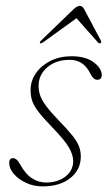

<svg xmlns="http://www.w3.org/2000/svg" viewBox="-20 -642 376 669"><path d="M140 -6Q181.5 -6 208.2 -27Q235 -48 235 -80.5Q235 -102 220.5 -127.5Q206 -153 161 -199.5Q130.5 -231 114.5 -251.8Q98.5 -272.5 92.5 -289.8Q86.5 -307 86.5 -328Q86.5 -360 105 -386.8Q123.5 -413.5 155.8 -429.8Q188 -446 229.5 -446Q278.5 -446 306.5 -425Q334.5 -404 334.5 -380Q334.5 -364 318.5 -364Q305.5 -364 295.5 -384Q272 -433.5 223.5 -433.5Q175 -433.5 144.8 -407.5Q114.5 -381.5 114.5 -343Q114.5 -326 119.8 -310Q125 -294 140.5 -273Q156 -252 187 -220Q216.5 -189.5 232.8 -169Q249 -148.5 255.2 -132Q261.5 -115.5 261.5 -96.5Q261.5 -50.5 225 -21.5Q188.5 7.5 128.5 7.5Q97 7.5 70.5 -5Q44 -17.5 28 -36.2Q12 -55 12 -74.5Q12 -91 26 -91Q31 -91 37 -86.5Q43 -82 50 -69.5Q68.5 -35.5 91.5 -20.8Q114.5 -6 140 -6ZM330 -491.5Q326.5 -489.5 321.5 -494L246.5 -578.5L129.5 -494Q122 -490 119.5 -491.5Q117 -494.5 123 -500.5L236 -609.5Q248.5 -621.5 258 -621.5Q267.5 -621.5 273.5 -609.5L331.5 -500.5Q334.5 -494.5 330 -491.5Z"/></svg>

Font: Fraunces 72pt S000 Thin
Style: Italic
Weight: 100
Italic angle: -16°
Version: Version 1.000; ttfautohint (v1.8.3)